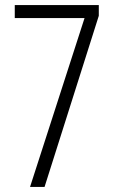

<svg xmlns="http://www.w3.org/2000/svg" viewBox="-20 -734 452 754"><path d="M98 0H155L368 -672V-714H38V-663H312Z"/></svg>

Font: Noto Sans Gujarati ExtraCondensed Light
Style: Regular
Weight: 300
Width: 2
Designer: Jelle Bosma - Monotype Design Team, Universal Thirst
Foundry: Monotype Imaging Inc.
Version: Version 2.106